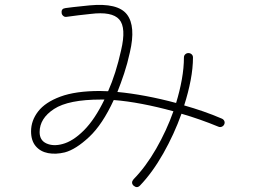

<svg xmlns="http://www.w3.org/2000/svg" viewBox="-20 -761 1040 785"><path d="M526 -2Q514 -14 526 -28Q576 -79 618.5 -153Q661 -227 689 -306Q624 -324 561 -336Q498 -348 445 -352Q399 -252 344.5 -201Q290 -150 245 -138Q208 -129 176.5 -135Q145 -141 126 -163.5Q107 -186 107 -224Q107 -268 136 -305.5Q165 -343 227 -366Q289 -389 388 -389Q396 -389 404.5 -388.5Q413 -388 422 -388Q454 -460 475 -555Q497 -648 467.5 -681.5Q438 -715 350 -704Q327 -702 300.5 -698.5Q274 -695 251 -692Q244 -691 238 -696.5Q232 -702 232 -709Q230 -726 248 -728Q260 -730 279.5 -732Q299 -734 317.5 -736Q336 -738 346 -739Q462 -750 499 -702Q536 -654 511 -547Q501 -501 487.5 -460.5Q474 -420 460 -385Q514 -380 575.5 -368.5Q637 -357 700 -340Q715 -389 723.5 -436.5Q732 -484 732 -526Q732 -534 737.5 -539Q743 -544 750 -544Q758 -544 763.5 -539Q769 -534 769 -526Q769 -483 759.5 -433Q750 -383 733 -330Q772 -319 811 -305.5Q850 -292 887 -276Q894 -273 897 -266.5Q900 -260 897 -253Q894 -246 887 -243Q880 -240 873 -243Q798 -274 722 -296Q692 -212 647.5 -133.5Q603 -55 552 -2Q540 10 526 -2ZM235 -172Q278 -183 323 -228Q368 -273 407 -354H393Q260 -354 201 -315.5Q142 -277 142 -221Q142 -187 170 -174.5Q198 -162 235 -172Z"/></svg>

Font: Zen Maru Gothic Light
Style: Regular
Weight: 300
Designer: Yoshimichi Ohira
Foundry: Positype
Version: Version 1.001